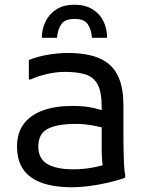

<svg xmlns="http://www.w3.org/2000/svg" viewBox="-20 -780 630 812"><path d="M286 12Q169 12 110.5 -30.5Q52 -73 52 -160Q52 -218 80.5 -256Q109 -294 161.5 -313Q214 -332 286 -332Q342 -332 379.5 -322.5Q417 -313 444 -304V-232Q417 -241 377 -248.5Q337 -256 302 -256Q221 -256 181.5 -235Q142 -214 142 -160Q142 -109 180 -86.5Q218 -64 290 -64Q330 -64 367 -70.5Q404 -77 436 -88L418 -61Q416 -69 414.5 -79Q413 -89 412 -100Q411 -111 410.5 -123Q410 -135 410 -148V-328Q410 -392 392.5 -423.5Q375 -455 340.5 -465.5Q306 -476 254 -476Q215 -476 174.5 -466Q134 -456 110 -444H102V-526Q138 -541 182.5 -548.5Q227 -556 266 -556Q316 -556 358.5 -547Q401 -538 433.5 -514.5Q466 -491 484 -447Q502 -403 502 -332V-200Q502 -180 502.5 -148Q503 -116 504.5 -85Q506 -54 510 -36L508 -28Q475 -16 435 -7Q395 2 355.5 7Q316 12 286 12ZM295 -760Q340 -760 371 -741Q402 -722 417.5 -690Q433 -658 433 -620H369Q366 -656 351 -678Q336 -700 295 -700Q255 -700 239.5 -678Q224 -656 221 -620H157Q157 -658 173 -690Q189 -722 219.5 -741Q250 -760 295 -760Z"/></svg>

Font: Kufam
Style: Regular
Weight: 400
Designer: Wael Morcos, Artur Schmal
Foundry: Original Type
Version: Version 1.301; ttfautohint (v1.8.3)